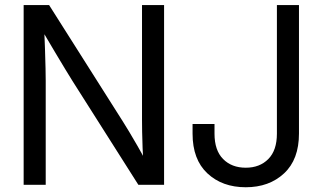

<svg xmlns="http://www.w3.org/2000/svg" viewBox="-20 -748 1302 777"><path d="M75.7 0V-727.5H178.7L477.5 -255.9Q487.8 -239.7 503.2 -214.1Q518.6 -188.5 536.1 -158Q553.7 -127.4 569.8 -96.7L560.5 -83Q558.6 -112.3 557.1 -147.7Q555.7 -183.1 555.2 -214.6Q554.7 -246.1 554.7 -263.2V-727.5H644V0H540L273.9 -419.4Q261.7 -439 243.4 -469Q225.1 -499 200.9 -539.8Q176.8 -580.6 146.5 -631.8L158.2 -649.9Q160.6 -593.8 162.1 -548.8Q163.6 -503.9 164.3 -471.4Q165 -439 165 -420.4V0ZM974.6 9.8Q879.4 9.8 819.3 -46.4Q759.3 -102.5 759.3 -207V-246.1H848.1V-207Q848.1 -139.6 882.8 -104.5Q917.5 -69.3 974.6 -69.3Q1031.2 -69.3 1065.9 -104.5Q1100.6 -139.6 1100.6 -207V-727.5H1189.9V-207.5Q1189.9 -102.5 1129.6 -46.4Q1069.3 9.8 974.6 9.8Z"/></svg>

Font: Inter 28pt
Style: Regular
Weight: 400
Designer: Rasmus Andersson
Foundry: rsms
Version: Version 4.001;git-66647c0bb